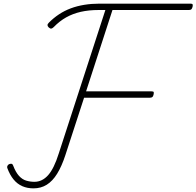

<svg xmlns="http://www.w3.org/2000/svg" viewBox="-20 -1018 1079 1055"><path d="M164 17Q130 17 102.5 5Q75 -7 54.5 -32Q34 -57 20 -95Q18 -101 21 -107Q24 -113 30 -116Q38 -119 43.5 -118Q49 -117 52 -109Q66 -72 84 -52Q102 -32 124 -25.5Q146 -19 169 -19Q212 -19 244.5 -55.5Q277 -92 303 -175L559 -963H522Q468 -963 424 -953Q380 -943 343.5 -922.5Q307 -902 275 -869Q268 -862 262 -861Q256 -860 248 -867Q241 -874 241 -880Q241 -886 249 -894Q275 -920 304.5 -939.5Q334 -959 368.5 -972Q403 -985 443 -991.5Q483 -998 527 -998H1027Q1037 -998 1038.5 -993.5Q1040 -989 1038 -980Q1035 -970 1031 -966.5Q1027 -963 1017 -963H598L453 -516H813Q823 -516 824.5 -512Q826 -508 824 -499Q822 -489 817.5 -485Q813 -481 803 -481H442L339 -165Q319 -104 294 -63.5Q269 -23 237 -3Q205 17 164 17Z"/></svg>

Font: Playwrite BE VLG Thin
Style: Regular
Weight: 250
Designer: Veronika Burian, José Scaglione
Foundry: TypeTogether
Version: Version 1.002